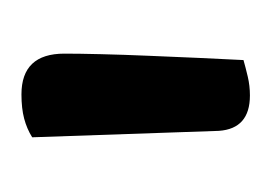

<svg xmlns="http://www.w3.org/2000/svg" viewBox="-57 -608 253 179"><g transform="rotate(-90 69.5 -518.5)"><path d="M103 -418Q96 -416 87.5 -414Q79 -412 70 -412Q39 -412 37 -441L31 -615Q39 -620 48.5 -622.5Q58 -625 71 -625Q109 -625 109 -585Q109 -572 108.5 -551Q108 -530 107 -506.5Q106 -483 105 -459.5Q104 -436 103 -418Z"/></g></svg>

Font: Baloo Da 2
Style: Regular
Weight: 400
Designer: Noopur Datye, Sulekha Rajkumar and Ek Type
Foundry: Ek Type
Version: Version 1.640;hotconv 1.0.111;makeotfexe 2.5.65597; ttfautoh